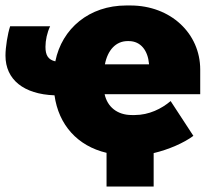

<svg xmlns="http://www.w3.org/2000/svg" viewBox="-20 -553 782 701"><path d="M369 128H541V6C596 -7 651 -31 686 -57L603 -184C570 -156 524 -133 472 -133H461C408 -133 372 -163 362 -209H711V-299C711 -431 603 -533 456 -533H441C306 -533 206 -449 182 -329C156 -335 146 -351 146 -382C146 -406 152 -434 163 -457H17C8 -430 0 -381 0 -350C0 -262 67 -209 179 -205C194 -97 263 -20 369 5ZM363 -318C373 -370 403 -403 446 -403H450C495 -403 520 -367 524 -320V-318Z"/></svg>

Font: Fixel Display Black
Style: Regular
Weight: 900
Designer: AlfaBravo + MacPaw
Foundry: Kyrylo Tkachov, Marchela Mozhyna, Serhii Makarenko, Maria Weinstein, Zakhar Kryvoshyya
Version: Version 1.211